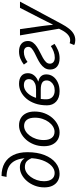

<svg xmlns="http://www.w3.org/2000/svg" viewBox="704 -1462 968 2415"><g transform="rotate(-90 1187.5 -254.0)"><path d="M209.2 12Q158.6 12 120.1 -10.4Q81.7 -32.7 60.2 -75.5Q38.6 -118.2 38.6 -179.7Q38.6 -244.5 60.4 -300.4Q82.1 -356.4 118 -398.4Q154 -440.4 198.6 -463.9Q243.2 -487.4 288.6 -487.4Q329.6 -487.4 357.4 -472.5Q385.2 -457.6 402.4 -431.9Q419.5 -406.2 427.4 -373.3L410.8 -325.2Q394.3 -373.3 368.7 -398.9Q343 -424.6 293.3 -424.6Q259.5 -424.6 227.6 -404.9Q195.6 -385.2 170.5 -351.1Q145.5 -317 130.7 -274Q116 -231.1 116 -184.2Q116 -121 142.9 -85.5Q169.9 -50.1 220 -50.1Q267.3 -50.1 309.9 -90.1Q352.5 -130.1 379.7 -204.5Q406.8 -278.8 406.8 -382.4Q406.8 -519.1 347.9 -587.2Q289 -655.3 170.4 -655.3L182.5 -718.1Q276.8 -718.1 343.4 -680.1Q410.1 -642 445.7 -569.3Q481.3 -496.5 481.3 -392.1Q481.3 -267.9 445.1 -177Q408.8 -86.2 347.3 -37.1Q285.8 12 209.2 12Z M730.1 12Q677 12 638.1 -11.5Q599.1 -34.9 577.8 -78.8Q556.6 -122.6 556.6 -183.4Q556.6 -252.6 578.9 -309.9Q601.2 -367.3 638.7 -409.4Q676.3 -451.6 723.3 -474.8Q770.3 -498.1 819.2 -498.1Q872.2 -498.1 911.2 -474.6Q950.2 -451.2 971.4 -407.3Q992.6 -363.5 992.6 -302.7Q992.6 -233.5 970.3 -176.2Q948 -118.8 910.5 -76.7Q873 -34.5 826 -11.3Q778.9 12 730.1 12ZM738 -51.5Q772 -51.5 803.6 -70.9Q835.3 -90.3 860.3 -124.1Q885.4 -158 900.3 -202.7Q915.3 -247.5 915.3 -298.2Q915.3 -364.6 888.5 -399.6Q861.8 -434.6 811.3 -434.6Q777.9 -434.6 745.9 -415.4Q714 -396.2 688.9 -362.3Q663.9 -328.5 648.9 -283.7Q634 -239 634 -187.9Q634 -122.4 660.9 -87Q687.9 -51.5 738 -51.5Z M1247.4 12Q1164.4 12 1117.5 -31.1Q1070.6 -74.3 1070.6 -146.1Q1070.6 -230.3 1093.8 -295.8Q1116.9 -361.3 1155.5 -406.2Q1194.2 -451.1 1242.3 -474.6Q1290.4 -498 1340.7 -498Q1405.2 -498 1440.1 -469Q1475 -440.1 1475 -387.1Q1475 -340.7 1445.5 -306.3Q1416.1 -272 1372.2 -258V-254Q1412.1 -247.6 1435.9 -222.2Q1459.8 -196.8 1459.8 -154.9Q1459.8 -106.8 1432.4 -69.1Q1405 -31.4 1356.9 -9.7Q1308.8 12 1247.4 12ZM1257.3 -49.6Q1294.5 -49.6 1322.9 -63.3Q1351.3 -77 1367.6 -100.1Q1383.9 -123.3 1383.9 -151.7Q1383.9 -190.1 1354.9 -207.5Q1325.9 -224.8 1270.1 -224.8H1129.8L1140.3 -283.9H1270.3Q1314.2 -283.9 1343 -295.8Q1371.7 -307.7 1386.1 -327.6Q1400.4 -347.5 1400.4 -371Q1400.4 -437 1322.8 -437Q1290.8 -437 1259.6 -418.4Q1228.3 -399.7 1202.7 -363.2Q1177.1 -326.7 1161.8 -274.5Q1146.5 -222.4 1146.5 -155.8Q1146.5 -104.6 1176.7 -77.1Q1206.8 -49.6 1257.3 -49.6Z M1662.4 12Q1595.4 12 1558.3 -19.4Q1521.1 -50.7 1521.1 -106.5Q1521.1 -147.8 1541.8 -177.7Q1562.5 -207.7 1594.7 -229.8Q1626.9 -251.9 1663.6 -269.6Q1700.4 -287.4 1732.6 -303.8Q1764.8 -320.3 1785.5 -338.8Q1806.2 -357.3 1806.2 -381.2Q1806.2 -406.5 1789.7 -421.8Q1773.2 -437 1740.3 -437Q1706.9 -437 1675.8 -424.8Q1644.6 -412.6 1616.4 -391.4L1583.4 -437.2Q1617.5 -464.5 1658.8 -481.3Q1700.2 -498.1 1748.2 -498.1Q1810.4 -498.1 1845.1 -468.3Q1879.8 -438.6 1879.8 -386.8Q1879.8 -349.4 1859.1 -321.8Q1838.4 -294.2 1806.2 -273.1Q1774.1 -252.1 1737.3 -234Q1700.5 -215.9 1668.3 -198Q1636.2 -180.1 1615.5 -159.2Q1594.7 -138.3 1594.7 -110Q1594.7 -82.4 1614.9 -65.4Q1635.1 -48.4 1671 -48.4Q1708.2 -48.4 1746.5 -62.6Q1784.9 -76.8 1815.8 -98.2L1843.8 -51.7Q1809.4 -27.5 1763.4 -7.7Q1717.4 12 1662.4 12Z M1889.3 209.5Q1873 209.5 1857.3 206Q1841.6 202.5 1829.1 195.1L1852.3 138.5Q1868.1 145.2 1889.8 145.2Q1926.7 145.2 1959.7 116.2Q1992.7 87.1 2017.7 37.4L2034.2 4.8L1950.5 -486.1H2028.5L2067.5 -213.8Q2072.4 -181.3 2076.1 -143.9Q2079.8 -106.5 2083.6 -73.8H2087.6Q2104.1 -107.7 2122.1 -144.3Q2140.2 -180.9 2157 -213.8L2296.8 -486.1H2375.4L2095.2 36.4Q2065.7 92.1 2034.8 130.8Q2003.9 169.5 1968.3 189.5Q1932.8 209.5 1889.3 209.5Z"/></g></svg>

Font: Source Sans 3 VF
Style: Italic
Weight: 200
Italic angle: -11°
Designer: Paul D. Hunt
Foundry: Adobe Systems Incorporated
Version: Version 3.042;hotconv 1.0.118;makeotfexe 2.5.65603